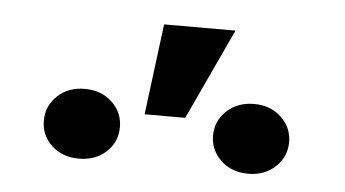

<svg xmlns="http://www.w3.org/2000/svg" viewBox="-32 -900 611 340"><g transform="rotate(5 274.0 -730.0)"><path d="M227.1 -693.4 247.6 -855H374.5L299.3 -693.4ZM50.3 -667Q50.3 -692.9 69.3 -710.9Q88.4 -729 117.7 -729Q147.5 -729 166.5 -710.9Q185.5 -692.9 185.5 -667Q185.5 -640.6 166.5 -622.8Q147.5 -605 117.7 -605Q88.4 -605 69.3 -622.8Q50.3 -640.6 50.3 -667ZM351.1 -666.5Q351.1 -692.4 370.1 -710.4Q389.2 -728.5 418.9 -728.5Q448.2 -728.5 467.3 -710.4Q486.3 -692.4 486.3 -666.5Q486.3 -640.6 467.3 -622.6Q448.2 -604.5 418.9 -604.5Q389.2 -604.5 370.1 -622.6Q351.1 -640.6 351.1 -666.5Z"/></g></svg>

Font: RobotoDEMO
Style: Regular
Weight: 400
Designer: Christian Robertson
Foundry: Google
Version: Version 2.136